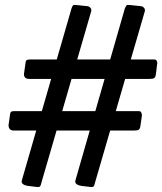

<svg xmlns="http://www.w3.org/2000/svg" viewBox="-20 -761 660 781"><path d="M149 -20Q146 -6 142.5 -2.5Q139 1 125 -1L92 -5Q80 -7 73 -12.5Q66 -18 69 -28L271 -727Q274 -736 277 -739Q280 -742 286 -741L335 -736Q343 -735 348 -729Q353 -723 351 -715ZM367 -20Q364 -6 360.5 -2.5Q357 1 343 -1L310 -5Q298 -7 291 -12.5Q284 -18 287 -28L488 -727Q492 -736 495 -739Q498 -742 504 -741L553 -736Q561 -735 566 -729Q571 -723 569 -715ZM551 -248Q549 -236 544 -233Q539 -230 525 -230H36Q24 -230 19 -237Q14 -244 15 -254L21 -296Q22 -305 26.5 -307Q31 -309 38 -309H545Q552 -309 555 -302.5Q558 -296 557 -289ZM614 -458Q612 -446 606.5 -443Q601 -440 588 -440H98Q86 -440 81 -447Q76 -454 78 -464L84 -506Q85 -515 89.5 -517Q94 -519 101 -519H608Q615 -519 618 -512.5Q621 -506 619 -499Z"/></svg>

Font: Libre Franklin Thin
Style: Bold Italic
Weight: 700
Italic angle: -8°
Version: Version 3.000